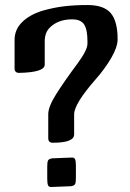

<svg xmlns="http://www.w3.org/2000/svg" viewBox="-20 -735 518 764"><path d="M289 -483Q234 -409 203 -359.5Q172 -310 172 -281V-185Q172 -167 190 -167Q275 -167 275 -200V-280Q275 -322 362 -421Q398 -462 423 -505Q448 -548 448 -579Q448 -651 420.5 -683Q393 -715 328 -715Q278 -715 235.5 -710Q193 -705 148 -692Q97 -676 67.5 -646.5Q38 -617 38 -576V-463Q38 -445 56 -445Q158 -447 158 -478V-571Q158 -605 178 -625Q211 -658 267 -658Q301 -658 314.5 -638Q328 -618 328 -571V-561Q328 -536 289 -483ZM186 9 262 6Q275 4 278.5 -2Q282 -8 282 -25V-76Q282 -95 278.5 -102Q275 -109 264 -108L188 -105Q175 -103 171.5 -97Q168 -91 168 -74V-23Q168 -4 171.5 3Q175 10 186 9Z"/></svg>

Font: Federant
Style: Regular
Weight: 400
Designer: Olexa M. Volochay, Alexei Vanyashin, Otto Ludwig Naegele
Foundry: Cyreal (www.cyreal.org)
Version: Version 1.011; ttfautohint (v1.4.1)